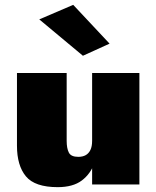

<svg xmlns="http://www.w3.org/2000/svg" viewBox="-20 -761 645 792"><path d="M360 0H555V-460H360ZM255 -180V-460H50V-160Q50 -78 87 -33.5Q124 11 218 11Q281 11 317.5 -16.5Q354 -44 370 -90Q386 -136 386 -190L360 -180Q360 -157 353 -142.5Q346 -128 333.5 -121Q321 -114 303 -114Q273 -114 264 -131.5Q255 -149 255 -180ZM142 -681 322 -531 432 -581 282 -741Z"/></svg>

Font: Jost Black
Style: Regular
Weight: 900
Version: Version 3.710